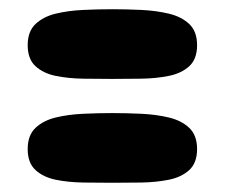

<svg xmlns="http://www.w3.org/2000/svg" viewBox="-20 -560 487 416"><path d="M223 -389Q193 -389 160.5 -389.5Q128 -390 101 -395.5Q74 -401 57 -416.5Q40 -432 40 -462Q40 -492 57 -508Q74 -524 101 -530.5Q128 -537 160.5 -538.5Q193 -540 223 -540Q254 -540 286 -538.5Q318 -537 345.5 -530.5Q373 -524 390 -508Q407 -492 407 -462Q407 -432 390 -416.5Q373 -401 345.5 -395.5Q318 -390 286 -389.5Q254 -389 223 -389ZM223 -164Q193 -164 160.5 -164.5Q128 -165 101 -170.5Q74 -176 57 -191.5Q40 -207 40 -237Q40 -267 57 -283Q74 -299 101 -305.5Q128 -312 160.5 -313.5Q193 -315 223 -315Q254 -315 286 -313.5Q318 -312 345.5 -305.5Q373 -299 390 -283Q407 -267 407 -237Q407 -207 390 -191.5Q373 -176 345.5 -170.5Q318 -165 286 -164.5Q254 -164 223 -164Z"/></svg>

Font: Cherry Bomb One
Style: Regular
Weight: 400
Designer: satsuyako
Foundry: satsuyako
Version: Version 4.100; ttfautohint (v1.8.3)